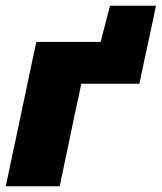

<svg xmlns="http://www.w3.org/2000/svg" viewBox="-27 -646 561 666"><path d="M-7 0Q4 -52.5 14.5 -102Q25 -151.5 38.5 -214.5L49 -264.5Q60 -317 68.5 -357.2Q77 -397.5 84.2 -431.5Q91.5 -465.5 99 -500.5H322L354.5 -626H514Q507 -592 500 -559.5Q493 -527 486 -494Q478.5 -460 471 -424.8Q463.5 -389.5 456.5 -355.5H255Q251 -336 246.2 -313.5Q241.5 -291 235.5 -264.5L225 -214.5Q212 -151.5 201.5 -102Q191 -52.5 180 0Z"/></svg>

Font: Heraclito ExtraBold
Style: Italic
Weight: 800
Italic angle: -12°
Designer: Kostas Bartsokas (font) & Cristiano Sobral (main changes)
Foundry: Kostas Bartsokas (font) & Cristiano Sobral (main changes)
Version: Version 1.00;July 8, 2020;FontCreator 13.0.0.2655 64-bit